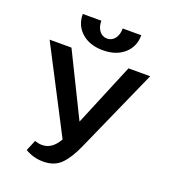

<svg xmlns="http://www.w3.org/2000/svg" viewBox="-155 -974 975 1098"><g transform="rotate(20 333.0 -425.5)"><path d="M159 -861H272Q272 -823 290 -799.5Q308 -776 337 -776Q366 -776 384 -799.5Q402 -823 402 -861H515Q515 -791 466 -748Q417 -705 337 -705Q257 -705 208 -748Q159 -791 159 -861ZM643 -658 416 -148Q381 -69 341 -29.5Q301 10 234 10Q175 10 124 -20L151 -85Q175 -77 195 -77Q227 -77 251.5 -94.5Q276 -112 296 -147L31 -658H164L352 -276L511 -658Z"/></g></svg>

Font: Ysabeau SC
Style: Bold
Weight: 700
Designer: Christian Thalmann (Catharsis Fonts)
Version: Version 0.003